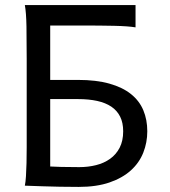

<svg xmlns="http://www.w3.org/2000/svg" viewBox="-20 -733 672 758"><path d="M515.1 -712.9V-625Q485.8 -629.9 430.2 -631.1Q374.5 -632.3 302.2 -632.3H178.2V-417.5H288.1Q360.4 -417.5 412.1 -402.8Q463.9 -388.2 497.1 -361.6Q530.3 -335 545.9 -297.6Q561.5 -260.3 561.5 -214.8Q561.5 -170.4 545.7 -130.4Q529.8 -90.3 496.6 -60.3Q463.4 -30.3 412.4 -12.7Q361.3 4.9 291 4.9Q253.4 4.9 215.8 4.2Q178.2 3.4 147.5 2.4Q111.3 1.5 78.1 0Q81.1 -14.6 82.5 -37.6Q84 -60.5 84.7 -89.4Q85.4 -118.2 85.4 -151.9V-500.5Q85.4 -572.8 84.5 -628.2Q83.5 -683.6 78.1 -712.9ZM178.2 -75.7Q191.9 -74.7 221.7 -74Q251.5 -73.2 293 -73.2Q328.1 -73.2 359.4 -81.1Q390.6 -88.9 414.6 -106Q438.5 -123 452.4 -149.9Q466.3 -176.8 466.3 -214.8Q466.3 -248.5 454.3 -272.5Q442.4 -296.4 419.7 -311.8Q397 -327.1 363.8 -334.5Q330.6 -341.8 288.1 -341.8H178.2Z"/></svg>

Font: Andika
Style: Regular
Weight: 400
Designer: Victor Gaultney, Annie Olsen, Julie Remington, Don Collingsworth, Eric Hays
Foundry: SIL International
Version: Version 1.001